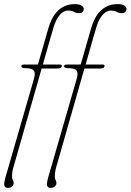

<svg xmlns="http://www.w3.org/2000/svg" viewBox="-42 -739 635 934"><path d="M61.5 -417Q61.5 -425 75.5 -425H142.5L191 -593.5Q210 -661.5 243.2 -690.2Q276.5 -719 321.5 -719Q343.5 -719 354.5 -712Q365.5 -705 365.5 -695.5Q365.5 -688 360.2 -681.5Q355 -675 343.5 -675Q328 -675 318 -681.2Q308 -687.5 289 -687.5Q262 -687.5 240 -654.5Q227 -634.5 219 -607.5Q211 -580.5 200.5 -544.5L166.5 -425H250Q258.5 -425 258.5 -418.5Q258.5 -405.5 233.5 -405.5H160.5L21.5 81Q16.5 99.5 16.5 119.5Q16.5 130.5 20.5 136.8Q24.5 143 24.5 152Q24.5 161.5 16.2 168.2Q8 175 -3.5 175Q-18.5 175 -21 163Q-23.5 151 -14 119L123.5 -357Q131 -382.5 122.8 -395Q114.5 -407.5 80.5 -407.5Q61.5 -407.5 61.5 -417ZM269.5 -417Q269.5 -425 283.5 -425H350.5L399 -593.5Q418 -661.5 451.2 -690.2Q484.5 -719 529.5 -719Q551.5 -719 562.5 -712Q573.5 -705 573.5 -695.5Q573.5 -688 568.2 -681.5Q563 -675 551.5 -675Q536 -675 526 -681.2Q516 -687.5 497 -687.5Q470 -687.5 448 -654.5Q435 -634.5 427 -607.5Q419 -580.5 408.5 -544.5L374.5 -425H458Q466.5 -425 466.5 -418.5Q466.5 -405.5 441.5 -405.5H368.5L229.5 81Q224.5 99.5 224.5 119.5Q224.5 130.5 228.5 136.8Q232.5 143 232.5 152Q232.5 161.5 224.2 168.2Q216 175 204.5 175Q189.5 175 187 163Q184.5 151 194 119L331.5 -357Q339 -382.5 330.8 -395Q322.5 -407.5 288.5 -407.5Q269.5 -407.5 269.5 -417Z"/></svg>

Font: Fraunces144ptSuperSoftThinItalic
Style: Italic
Weight: 100
Italic angle: -16°
Version: Version 1.000;[0bf87f6ff]